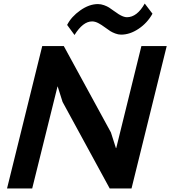

<svg xmlns="http://www.w3.org/2000/svg" viewBox="-20 -1072 968 1092"><path d="M928.2 -810.1 728 0H604L335.9 -492.2L308.1 -580.1H307.1L163.1 0H20L220.2 -810.1H342.8L610.8 -318.8L639.2 -230H641.1L784.2 -810.1ZM803.2 -1051.8 847.2 -994.1Q817.9 -941.4 768.3 -908.2Q718.8 -875 668.9 -875Q652.3 -875 635.3 -881.6Q618.2 -888.2 607.7 -894.8Q597.2 -901.4 580.1 -914.1Q554.7 -932.6 542 -939Q522 -950.2 503.9 -950.2Q451.7 -950.2 403.8 -873L361.8 -930.2Q385.7 -977.1 436.5 -1012.9Q487.3 -1048.8 537.1 -1048.8Q554.2 -1048.8 571.8 -1042.5Q589.4 -1036.1 600.3 -1029.1Q611.3 -1022 627.9 -1009.8Q631.8 -1007.3 640.1 -1001.5Q648.4 -995.6 654.5 -991.5Q660.6 -987.3 666 -984.9Q686.5 -974.1 702.1 -974.1Q759.3 -974.1 803.2 -1051.8Z"/></svg>

Font: Sinkin Sans 600 SemiBold Italic
Style: Regular
Weight: 600
Italic angle: -112°
Designer: Keith Bates
Foundry: K-Type
Version: Sinkin Sans (version 1.0)  by Keith Bates   •   © 2014   www